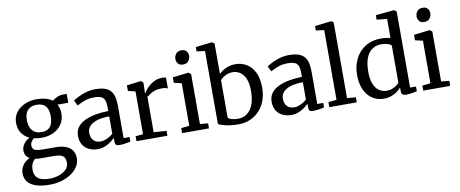

<svg xmlns="http://www.w3.org/2000/svg" viewBox="-85 -1207 4468 1865"><g transform="rotate(-10 2149.0 -274.5)"><path d="M277.2 270Q213.2 270 167.1 259.1Q120.9 248.1 91.5 227.9Q62 207.7 48 179.3Q34 150.8 34 115.7Q34 83.3 46.8 56.9Q59.5 30.4 80.9 11Q102.2 -8.4 127.4 -19.4Q104.3 -32.1 92.4 -53.1Q80.5 -74 80.5 -103.1Q80.5 -125.4 91.4 -146.7Q102.3 -168.1 120.4 -185.9Q138.5 -203.8 160.5 -214.8Q110.5 -236.9 83.8 -278.5Q57.2 -320 57.2 -377.9Q57.2 -438.3 90.5 -481.4Q123.8 -524.4 176.9 -547.2Q230.1 -570 289.1 -570Q338.6 -570 379 -559.5Q419.4 -549 447.9 -527.6Q458.8 -539 489.8 -554.8Q520.8 -570.6 559.7 -570.6H590.4V-482.7H483.8Q491.2 -471.5 496.4 -457.7Q501.6 -443.8 504.4 -428Q507.3 -412.2 507.3 -395.1Q507.4 -333.7 477.6 -288.2Q447.8 -242.6 395.8 -217.6Q343.8 -192.6 277.2 -192.6Q256.5 -192.6 237.3 -194.8Q218.1 -196.9 200.6 -201.1Q185.2 -188.4 174.9 -172.3Q164.6 -156.3 164.6 -138.8Q164.6 -102.3 189.7 -90.5Q214.8 -78.8 274.9 -78.8H388.6Q454.2 -78.8 496.4 -61.9Q538.6 -45.1 558.8 -13.5Q579.1 18.2 579.1 62.5Q579.1 106.6 555.2 144.2Q531.4 181.9 489.5 210.1Q447.6 238.4 393.1 254.2Q338.5 270 277.2 270ZM286.1 211.9Q333.4 211.9 377 197.4Q420.6 183 448.7 155.4Q476.7 127.9 476.7 88.3Q476.7 60.4 467.7 41.2Q458.7 21.9 433.6 12Q408.5 2.2 360 2.2H240Q223 2.2 207.2 1.1Q191.3 -0.1 177.5 -2.8Q157.7 14.9 146.6 40Q135.6 65 135.6 97.7Q135.6 133.1 149.9 158.7Q164.1 184.3 196.9 198.1Q229.7 211.9 286.1 211.9ZM287.2 -247Q346.7 -247 373.6 -282.4Q400.5 -317.9 400.5 -384.4Q400.5 -429.9 387.2 -459.1Q373.9 -488.2 347.8 -502.4Q321.7 -516.5 283.5 -516.5Q249.3 -516.5 222.6 -503.7Q195.8 -490.8 180.4 -462.4Q165.1 -434 165.1 -387Q165.1 -346.3 177.6 -314.6Q190 -282.9 217 -264.9Q243.9 -247 287.2 -247Z M794.9 11Q750.1 11 711.9 -6.5Q673.8 -24 650.5 -59.8Q627.3 -95.5 627.3 -150Q627.3 -200.5 654.7 -235.7Q682.2 -270.8 729.1 -292.5Q776.1 -314.2 835.5 -324.7Q895 -335.2 959.3 -336V-371.5Q959.3 -416.7 949.7 -442.6Q940.1 -468.4 915.5 -479.4Q890.9 -490.5 845.5 -490.5Q787.2 -490.5 743.4 -472Q699.6 -453.4 675.6 -440.6L649.9 -492.9Q660 -501.9 693.2 -519.6Q726.3 -537.4 773.3 -552.1Q820.3 -566.9 871.9 -566.9Q942.3 -566.9 983.6 -546.7Q1024.8 -526.6 1042.6 -483.2Q1060.4 -439.8 1060.4 -370.3V-51.1H1119.4V-6.6Q1108.3 -3.8 1090.1 -0.3Q1071.9 3.2 1051.8 5.8Q1031.6 8.4 1014.7 8.4Q988.3 8.4 977.5 0.5Q966.7 -7.4 966.7 -37.1V-69Q954.2 -56.6 929.6 -37.6Q905 -18.6 870.8 -3.8Q836.6 11 794.9 11ZM838.5 -57.4Q865.2 -57.4 899.3 -73.1Q933.4 -88.8 959.3 -111.3V-283.3Q884.3 -282.9 835.8 -266.9Q787.3 -250.8 763.7 -223.6Q740.2 -196.4 740.2 -161.8Q740.2 -124.6 753 -101.6Q765.8 -78.6 788.1 -68Q810.4 -57.4 838.5 -57.4Z M1178.3 0V-48.8L1252.8 -55.6V-477.9L1180.8 -495.3V-550L1319.1 -567.6H1321.4L1343.1 -550.1V-531.8L1340.7 -443.4H1343.1Q1347.6 -451.4 1361.6 -470.7Q1375.7 -489.9 1399.4 -511.4Q1423 -532.8 1456.1 -548.1Q1489.2 -563.3 1531.2 -563.3Q1545.6 -563.3 1554 -561.8Q1562.5 -560.2 1567.8 -558.4V-450.8Q1562.2 -455.2 1546.9 -458.9Q1531.7 -462.5 1507.7 -462.5Q1467 -462.5 1438.5 -452.3Q1410 -442.1 1390.7 -428.7Q1371.3 -415.3 1357.6 -405.2V-56.5L1483.9 -48.1V0Z M1628.2 0V-49.6L1709 -58.1V-477.9L1633.9 -495.6V-549.3L1789.2 -567.6H1791.2L1814.2 -550.1V-57.2L1893.6 -49.6V0ZM1753.2 -654.7Q1721.5 -654.7 1705.2 -674Q1688.9 -693.3 1688.9 -719.7Q1688.9 -748.5 1706.7 -771.1Q1724.4 -793.8 1760.8 -793.8H1761.8Q1793.4 -793.8 1809.7 -774.9Q1826 -755.9 1826 -729.5Q1826 -700.7 1808.3 -677.7Q1790.5 -654.7 1754.2 -654.7Z M1904.4 -757.4V-800.3L2065.1 -819.1H2067.1L2090 -803.6V-503.2Q2106.9 -519.5 2130.9 -534.9Q2155 -550.4 2185.9 -560.2Q2216.8 -570 2253.5 -570Q2310.6 -570 2360.3 -542.1Q2409.9 -514.1 2440.6 -454.1Q2471.3 -394 2471.3 -297.4Q2471.3 -233.1 2451.3 -177.1Q2431.4 -121.1 2393.6 -78.9Q2355.9 -36.6 2302.3 -12.8Q2248.6 11 2181.8 11Q2130.6 11 2088.6 4Q2046.7 -2.9 2019.7 -12Q1992.7 -21.1 1986.1 -27V-747.1ZM2212.1 -498.3Q2184.5 -498.3 2160.7 -489.1Q2136.8 -479.9 2118.6 -466.7Q2100.4 -453.5 2090 -442V-74.4Q2096.6 -59.6 2125.7 -51.4Q2154.8 -43.2 2188.3 -43.2Q2239.4 -43.2 2277.4 -70.6Q2315.3 -98 2336.6 -151.4Q2357.8 -204.7 2358.7 -282.6Q2360 -359 2340 -406.6Q2320 -454.1 2286.3 -476.2Q2252.6 -498.3 2212.1 -498.3Z M2704.9 11Q2660.1 11 2621.9 -6.5Q2583.8 -24 2560.5 -59.8Q2537.3 -95.5 2537.3 -150Q2537.3 -200.5 2564.7 -235.7Q2592.2 -270.8 2639.1 -292.5Q2686.1 -314.2 2745.5 -324.7Q2805 -335.2 2869.3 -336V-371.5Q2869.3 -416.7 2859.7 -442.6Q2850.1 -468.4 2825.5 -479.4Q2800.9 -490.5 2755.5 -490.5Q2697.2 -490.5 2653.4 -472Q2609.6 -453.4 2585.6 -440.6L2559.9 -492.9Q2570 -501.9 2603.2 -519.6Q2636.3 -537.4 2683.3 -552.1Q2730.3 -566.9 2781.9 -566.9Q2852.3 -566.9 2893.6 -546.7Q2934.8 -526.6 2952.6 -483.2Q2970.4 -439.8 2970.4 -370.3V-51.1H3029.4V-6.6Q3018.3 -3.8 3000.1 -0.3Q2981.9 3.2 2961.8 5.8Q2941.6 8.4 2924.7 8.4Q2898.3 8.4 2887.5 0.5Q2876.7 -7.4 2876.7 -37.1V-69Q2864.2 -56.6 2839.6 -37.6Q2815 -18.6 2780.8 -3.8Q2746.6 11 2704.9 11ZM2748.5 -57.4Q2775.2 -57.4 2809.3 -73.1Q2843.4 -88.8 2869.3 -111.3V-283.3Q2794.3 -282.9 2745.8 -266.9Q2697.3 -250.8 2673.7 -223.6Q2650.2 -196.4 2650.2 -161.8Q2650.2 -124.6 2663 -101.6Q2675.8 -78.6 2698.1 -68Q2720.4 -57.4 2748.5 -57.4Z M3161.5 -58.1V-746.2L3080.6 -756.5V-800.3L3241.6 -819.1H3243.1L3265.1 -803.8V-57.2L3351.4 -49.6V0H3080.4V-49.6Z M3618.5 11Q3575.3 11 3535.8 -5.4Q3496.4 -21.7 3465.9 -55.5Q3435.3 -89.3 3417.7 -141.2Q3400.1 -193.1 3400.1 -264.1Q3400.1 -348.3 3434.3 -417.7Q3468.5 -487 3533.3 -528.5Q3598.2 -570 3689.5 -570Q3715.1 -570 3738.8 -567.1Q3762.4 -564.2 3782.1 -559.4V-746.2L3680.4 -757.5V-801.4L3861.1 -819.1H3863.7L3886.2 -802.4V-51.3H3944.3V-5.1Q3923.9 -0.6 3896.3 4.6Q3868.7 9.9 3839.2 9.9Q3815.5 9.9 3803 1.9Q3790.4 -6 3790.4 -36.7V-69Q3773.4 -48.3 3747.6 -30Q3721.9 -11.6 3689.2 -0.3Q3656.5 11 3618.5 11ZM3659.1 -59.9Q3687.4 -59.9 3711.7 -69.1Q3736 -78.2 3754.1 -91.6Q3772.3 -105.1 3782.1 -118V-484.3Q3774.6 -496.3 3745.7 -505.4Q3716.8 -514.5 3683.2 -514.5Q3635.5 -514.5 3597.3 -490.8Q3559 -467.1 3536.3 -415.2Q3513.5 -363.3 3512.5 -279Q3511.7 -200.7 3531.6 -152.4Q3551.5 -104.1 3585.2 -82Q3618.8 -59.9 3659.1 -59.9Z M4007.2 0V-49.6L4088 -58.1V-477.9L4012.9 -495.6V-549.3L4168.2 -567.6H4170.2L4193.2 -550.1V-57.2L4272.6 -49.6V0ZM4132.2 -654.7Q4100.5 -654.7 4084.2 -674Q4067.9 -693.3 4067.9 -719.7Q4067.9 -748.5 4085.7 -771.1Q4103.4 -793.8 4139.8 -793.8H4140.8Q4172.4 -793.8 4188.7 -774.9Q4205 -755.9 4205 -729.5Q4205 -700.7 4187.3 -677.7Q4169.5 -654.7 4133.2 -654.7Z"/></g></svg>

Font: Merriweather Light
Style: Regular
Weight: 300
Designer: Eben Sorkin
Foundry: Eben Sorkin
Version: Version 2.100